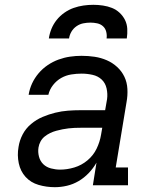

<svg xmlns="http://www.w3.org/2000/svg" viewBox="-20 -770 640 798"><path d="M208 8Q173 8 140.5 -1.5Q108 -11 86.5 -34.5Q65 -58 58 -91.5Q51 -125 57 -159Q61 -186 74 -211Q87 -236 109 -254.5Q131 -273 157 -284Q183 -295 209.5 -301.5Q236 -308 262.5 -310Q289 -312 316 -312H417L425 -358Q428 -380 423 -402.5Q418 -425 402.5 -439.5Q387 -454 364.5 -459Q342 -464 319 -464Q298 -464 276 -460.5Q254 -457 234.5 -446Q215 -435 200.5 -416.5Q186 -398 181 -376H99Q103 -401 113.5 -423.5Q124 -446 140.5 -465.5Q157 -485 178.5 -499.5Q200 -514 223.5 -522.5Q247 -531 271 -534.5Q295 -538 319 -538Q347 -538 373.5 -534Q400 -530 424 -519.5Q448 -509 467 -491.5Q486 -474 497 -451Q508 -428 509.5 -400.5Q511 -373 506 -346L461 -74H512V0H366L381 -94Q368 -71 349 -51Q330 -31 307 -17.5Q284 -4 258.5 2Q233 8 208 8ZM230 -65Q259 -65 289 -74Q319 -83 343.5 -103.5Q368 -124 381.5 -152Q395 -180 400 -210L405 -239H316Q303 -239 290.5 -238.5Q278 -238 265 -236.5Q252 -235 239.5 -232.5Q227 -230 214 -226.5Q201 -223 188.5 -217Q176 -211 165.5 -202.5Q155 -194 148.5 -182Q142 -170 140 -157Q137 -138 142 -119Q147 -100 160 -87.5Q173 -75 192 -70Q211 -65 230 -65ZM183 -610Q186 -631 194 -650.5Q202 -670 215.5 -687Q229 -704 247.5 -717Q266 -730 286 -737Q306 -744 326.5 -747Q347 -750 368 -750Q388 -750 408 -747Q428 -744 445.5 -737Q463 -730 477 -717Q491 -704 499.5 -687Q508 -670 509 -650Q510 -630 507 -610H423Q425 -624 421.5 -638Q418 -652 408 -661Q398 -670 384 -673Q370 -676 356 -676Q341 -676 326 -673Q311 -670 298 -661Q285 -652 277 -638.5Q269 -625 267 -610Z"/></svg>

Font: Iosevka Slab Extended Oblique
Style: Regular
Weight: 400
Width: 7
Italic angle: -9°
Monospace: yes
Designer: Belleve Invis
Foundry: Belleve Invis
Version: Version 11.1.0; ttfautohint (v1.8.3)